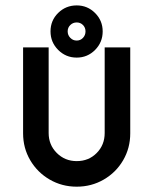

<svg xmlns="http://www.w3.org/2000/svg" viewBox="-20 -691 576 721"><path d="M66.7 -190.4V-513H162.7V-191.5Q162.7 -147.1 193.2 -116.6Q223.8 -86 268.1 -86Q313 -86 343 -116.3Q373.1 -146.6 373.1 -191.5V-513H469.1V-190.4Q469.1 -134.9 442.4 -89.2Q415.7 -43.4 369.6 -16.7Q323.6 10 268.1 10Q212.7 10 166.6 -16.7Q120.6 -43.4 93.6 -89.2Q66.7 -134.9 66.7 -190.4ZM169.7 -573.2Q169.7 -614.1 198.4 -642.4Q227.2 -670.7 268.1 -670.7Q308.5 -670.7 337.1 -642.1Q365.6 -613.6 365.6 -573Q365.6 -532.3 337.1 -503.5Q308.5 -474.7 267.9 -474.7Q227.3 -474.7 198.5 -503.5Q169.7 -532.3 169.7 -573.2ZM301.1 -573.1Q301.1 -587.4 291.6 -597Q282.1 -606.7 268 -606.7Q253.9 -606.7 244 -597Q234.1 -587.4 234.1 -573.2Q234.1 -559 244 -548.9Q253.9 -538.7 268 -538.7Q282.1 -538.7 291.6 -548.8Q301.1 -558.9 301.1 -573.1Z"/></svg>

Font: Lineal Thin
Style: Regular
Weight: 200
Designer: Created by Frank Adebiaye with contributions from Anton Moglia & Ariel Martín Pérez
Created by Frank ADEBIAYE with FontF
Foundry: Velvetyne Type Foundry
Version: Version 2.000;Glyphs 3.2 (3227)